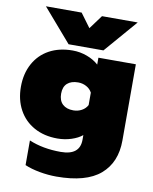

<svg xmlns="http://www.w3.org/2000/svg" viewBox="-100 -791 875 1096"><g transform="rotate(10 337.0 -243.5)"><path d="M76 -717H283L342 -637L401 -717H608L443 -526H241ZM119 196V53Q199 87 303 87Q414 87 414 -3V-30Q390 -10 351.5 2.5Q313 15 271 15Q194 15 136 -17Q78 -49 46.5 -107Q15 -165 15 -240Q15 -316 46.5 -374Q78 -432 135.5 -463.5Q193 -495 271 -495Q314 -495 354.5 -480Q395 -465 422 -440V-480H639V-38Q639 89 557 159.5Q475 230 303 230Q255 230 205.5 221Q156 212 119 196ZM414 -204V-276Q403 -297 381 -309Q359 -321 333 -321Q293 -321 270.5 -301Q248 -281 248 -241Q248 -201 270.5 -180Q293 -159 333 -159Q359 -159 381 -171Q403 -183 414 -204Z"/></g></svg>

Font: Prompt Black
Style: Regular
Weight: 900
Designer: Katatrad Team
Foundry: CadsonDemak
Version: Version 1.001